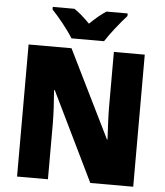

<svg xmlns="http://www.w3.org/2000/svg" viewBox="-61 -980 890 1034"><g transform="rotate(5 384.5 -463.5)"><path d="M297 -767H473C500 -810 555 -878 587 -913V-927H472C443 -908 416 -885 384 -854C353 -885 329 -907 299 -927H182V-913C216 -878 272 -809 297 -767ZM698 0V-714H531V-414C531 -368 535 -297 538 -241H535L302 -714H70V0H237V-300C237 -349 233 -423 228 -481H232L466 0Z"/></g></svg>

Font: Noto Sans Thai SemCond Blk
Style: Regular
Weight: 900
Width: 4
Designer: Monotype Design Team
Foundry: Monotype Imaging Inc.
Version: Version 2.002